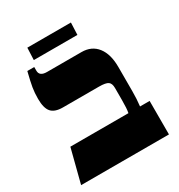

<svg xmlns="http://www.w3.org/2000/svg" viewBox="-177 -870 920 988"><g transform="rotate(-30 283.0 -375.5)"><path d="M68 -199H413Q418 -222 418 -274V-346Q418 -373 404 -383Q390 -393 350 -393H136Q88 -393 67.5 -416.5Q47 -440 47 -495Q47 -531 52 -561Q57 -591 71 -647H112V-625Q112 -592 156 -592H361Q421 -592 454 -549.5Q487 -507 487 -431V-287Q487 -241 482 -199H539V0H17ZM131 -751H390L387 -679H128Z"/></g></svg>

Font: Noto Serif Hebrew Black
Style: Regular
Weight: 900
Designer: Monotype Design Team
Foundry: Monotype Imaging Inc.
Version: Version 1.000